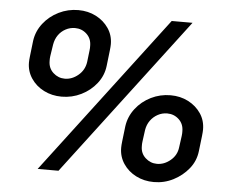

<svg xmlns="http://www.w3.org/2000/svg" viewBox="-52 -772 1014 845"><g transform="rotate(5 455.5 -349.5)"><path d="M657 13Q614 13 578.5 -5Q543 -23 522 -54.5Q501 -86 501 -125Q501 -129 501.5 -137.5Q502 -146 503 -153L511 -221Q517 -264 544 -299Q571 -334 611.5 -354Q652 -374 698 -374Q741 -374 776 -356Q811 -338 832 -307Q853 -276 853 -236Q853 -232 852.5 -224Q852 -216 851 -208L843 -140Q838 -96 810.5 -62Q783 -28 743 -7.5Q703 13 657 13ZM220 -326Q177 -326 141.5 -344Q106 -362 85 -393.5Q64 -425 64 -463Q64 -468 64.5 -476Q65 -484 66 -491L74 -560Q80 -603 107 -637.5Q134 -672 174.5 -692Q215 -712 261 -712Q304 -712 339 -694Q374 -676 395 -645Q416 -614 416 -575Q416 -570 415.5 -562.5Q415 -555 414 -547L406 -478Q401 -435 374 -400.5Q347 -366 306.5 -346Q266 -326 220 -326ZM227 -406Q259 -406 286.5 -429Q314 -452 319 -488L325 -539Q326 -545 326 -550Q326 -555 326 -560Q326 -592 304.5 -612Q283 -632 253 -632Q231 -632 211.5 -621.5Q192 -611 179.5 -593Q167 -575 163 -551L155 -499Q154 -493 154 -488Q154 -483 154 -478Q154 -446 176 -426Q198 -406 227 -406ZM664 -68Q696 -68 723.5 -91Q751 -114 755 -149L762 -200Q763 -207 763 -212Q763 -217 763 -221Q763 -253 741.5 -273Q720 -293 690 -293Q668 -293 648.5 -282.5Q629 -272 616 -254Q603 -236 599 -212L592 -160Q591 -154 591 -149.5Q591 -145 591 -139Q591 -108 613 -88Q635 -68 664 -68ZM143 0 674 -700H766L235 0Z"/></g></svg>

Font: MuseoModerno Thin Medium
Style: Italic
Weight: 500
Italic angle: -9°
Version: Version 1.003